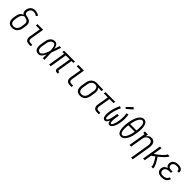

<svg xmlns="http://www.w3.org/2000/svg" viewBox="505 -2779 4990 4990"><g transform="rotate(45 3000.0 -283.5)"><path d="M202 8Q174 8 147 2Q120 -4 98.5 -19.5Q77 -35 63 -58Q49 -81 43 -107Q37 -133 37.5 -161.5Q38 -190 43 -218L56 -295Q60 -319 69 -343Q78 -367 93.5 -387.5Q109 -408 130.5 -423.5Q152 -439 176 -448Q160 -457 148 -471Q136 -485 130 -503Q124 -521 123.5 -540.5Q123 -560 126 -580Q130 -601 137 -622Q144 -643 155.5 -662.5Q167 -682 183.5 -698Q200 -714 220 -724Q240 -734 262 -738.5Q284 -743 305 -743Q348 -743 387 -729.5Q426 -716 460 -694L427 -648Q401 -665 371 -676.5Q341 -688 308 -688Q286 -688 264 -680.5Q242 -673 225.5 -656.5Q209 -640 199.5 -618.5Q190 -597 187 -576Q184 -559 186 -542Q188 -525 197 -512Q206 -499 221 -492Q236 -485 252 -481.5Q268 -478 284.5 -475Q301 -472 317 -467Q333 -462 347.5 -456Q362 -450 375 -440.5Q388 -431 398 -418.5Q408 -406 415 -391.5Q422 -377 425.5 -361Q429 -345 429.5 -328Q430 -311 428 -294Q426 -277 423 -260L411 -182Q406 -158 398.5 -133.5Q391 -109 377 -86.5Q363 -64 343.5 -45Q324 -26 300.5 -14Q277 -2 252 3Q227 8 202 8ZM202 -47Q220 -47 238.5 -51Q257 -55 274 -65Q291 -75 304.5 -89.5Q318 -104 327.5 -120.5Q337 -137 342.5 -155Q348 -173 351 -191L363 -269Q367 -291 368 -313Q369 -335 362 -354Q355 -373 340.5 -388Q326 -403 306.5 -410.5Q287 -418 266.5 -422Q246 -426 225 -431Q202 -424 182 -409Q162 -394 148.5 -374Q135 -354 127.5 -331.5Q120 -309 116 -286L103 -209Q100 -189 99 -170Q98 -151 101 -132.5Q104 -114 112 -97.5Q120 -81 133 -69.5Q146 -58 164.5 -52.5Q183 -47 202 -47Z M822 0Q801 0 780.5 -3.5Q760 -7 742 -16.5Q724 -26 711.5 -41.5Q699 -57 692.5 -76Q686 -95 686 -116.5Q686 -138 689 -159L742 -475H601V-530H812L749 -150Q746 -132 748 -113.5Q750 -95 760 -81Q770 -67 787 -61Q804 -55 822 -55H887V0Z M1173 8Q1147 8 1121.5 1Q1096 -6 1077 -23Q1058 -40 1047.5 -63Q1037 -86 1032.5 -111.5Q1028 -137 1029.5 -164Q1031 -191 1035 -218L1057 -348Q1061 -371 1067.5 -394Q1074 -417 1085.5 -439Q1097 -461 1114 -480.5Q1131 -500 1152 -513.5Q1173 -527 1197 -532.5Q1221 -538 1245 -538Q1263 -538 1280.5 -531.5Q1298 -525 1311 -513Q1324 -501 1333 -486Q1342 -471 1348 -454Q1354 -437 1358.5 -419.5Q1363 -402 1366 -384Q1378 -420 1389.5 -456.5Q1401 -493 1413 -530H1474Q1450 -462 1427 -394Q1404 -326 1379 -258Q1382 -194 1384 -129.5Q1386 -65 1388 0H1327Q1327 -34 1327.5 -68.5Q1328 -103 1328 -138Q1316 -113 1301.5 -88.5Q1287 -64 1268.5 -42.5Q1250 -21 1225 -6.5Q1200 8 1173 8ZM1173 -47Q1196 -47 1216 -62.5Q1236 -78 1250 -97.5Q1264 -117 1274.5 -138Q1285 -159 1294.5 -181Q1304 -203 1312.5 -225Q1321 -247 1328 -269Q1328 -285 1327 -301Q1326 -317 1325 -332.5Q1324 -348 1322 -364Q1320 -380 1316.5 -395.5Q1313 -411 1308.5 -425.5Q1304 -440 1295.5 -453Q1287 -466 1274 -474.5Q1261 -483 1245 -483Q1228 -483 1211 -477.5Q1194 -472 1179.5 -461Q1165 -450 1154 -435.5Q1143 -421 1135.5 -405Q1128 -389 1123.5 -372Q1119 -355 1117 -339L1095 -209Q1092 -191 1090.5 -172.5Q1089 -154 1090.5 -137Q1092 -120 1097 -103.5Q1102 -87 1112.5 -74Q1123 -61 1139 -54Q1155 -47 1173 -47Z M1863 8Q1844 8 1826 3Q1808 -2 1796 -15Q1784 -28 1780.5 -46.5Q1777 -65 1781 -84L1845 -475H1699L1621 0H1559L1638 -475H1572L1581 -530H1982L1973 -475H1907L1842 -84Q1841 -76 1842 -69Q1843 -62 1847 -57Q1851 -52 1858 -49.5Q1865 -47 1872 -47H1886V8Z M2322 0Q2301 0 2280.5 -3.5Q2260 -7 2242 -16.5Q2224 -26 2211.5 -41.5Q2199 -57 2192.5 -76Q2186 -95 2186 -116.5Q2186 -138 2189 -159L2242 -475H2101V-530H2312L2249 -150Q2246 -132 2248 -113.5Q2250 -95 2260 -81Q2270 -67 2287 -61Q2304 -55 2322 -55H2387V0Z M2700 8Q2672 8 2645 1.5Q2618 -5 2597 -20.5Q2576 -36 2562.5 -58.5Q2549 -81 2543 -107Q2537 -133 2537.5 -161.5Q2538 -190 2543 -218L2565 -348Q2569 -372 2576.5 -396Q2584 -420 2597.5 -442Q2611 -464 2630.5 -482.5Q2650 -501 2672.5 -513Q2695 -525 2719.5 -531.5Q2744 -538 2769 -538Q2772 -538 2775.5 -538Q2779 -538 2783 -538L3020 -530L3010 -475L2882 -479Q2899 -465 2909.5 -445.5Q2920 -426 2924.5 -404.5Q2929 -383 2928.5 -359.5Q2928 -336 2924 -312L2903 -182Q2898 -158 2890.5 -134Q2883 -110 2870 -87.5Q2857 -65 2838.5 -46Q2820 -27 2797 -14.5Q2774 -2 2749 3Q2724 8 2700 8ZM2701 -47Q2719 -47 2737 -51.5Q2755 -56 2771 -66Q2787 -76 2799.5 -90.5Q2812 -105 2821 -122Q2830 -139 2835 -156.5Q2840 -174 2843 -191L2864 -321Q2867 -339 2868.5 -357Q2870 -375 2867.5 -392.5Q2865 -410 2859.5 -426Q2854 -442 2843 -454.5Q2832 -467 2816.5 -474Q2801 -481 2783 -482L2774 -483Q2771 -483 2769 -483Q2767 -483 2765 -483Q2747 -483 2729.5 -477.5Q2712 -472 2696 -462Q2680 -452 2667.5 -437.5Q2655 -423 2646.5 -406.5Q2638 -390 2632.5 -373Q2627 -356 2625 -339L2603 -209Q2600 -190 2599 -170.5Q2598 -151 2601 -133Q2604 -115 2611.5 -98.5Q2619 -82 2632.5 -70Q2646 -58 2664 -52.5Q2682 -47 2701 -47Z M3322 0Q3301 0 3280.5 -3.5Q3260 -7 3242 -16.5Q3224 -26 3211.5 -41.5Q3199 -57 3192.5 -76Q3186 -95 3186 -116.5Q3186 -138 3189 -159L3242 -475H3094L3103 -530H3460L3451 -475H3303L3249 -150Q3246 -132 3248 -113.5Q3250 -95 3260 -81Q3270 -67 3287 -61Q3304 -55 3322 -55H3387V0Z M3605 8Q3586 8 3570.5 -2.5Q3555 -13 3546 -29Q3537 -45 3532.5 -63Q3528 -81 3526 -99.5Q3524 -118 3524 -137.5Q3524 -157 3525 -176.5Q3526 -196 3528 -215.5Q3530 -235 3533 -254Q3545 -326 3569.5 -398.5Q3594 -471 3627 -538L3682 -513Q3650 -450 3627.5 -381.5Q3605 -313 3593 -245Q3592 -234 3590 -223.5Q3588 -213 3587 -202Q3586 -191 3585 -180Q3584 -169 3583.5 -158Q3583 -147 3583 -136.5Q3583 -126 3583.5 -115.5Q3584 -105 3585 -94.5Q3586 -84 3589 -74Q3592 -64 3598.5 -55.5Q3605 -47 3616 -47Q3626 -47 3634.5 -54.5Q3643 -62 3648.5 -71Q3654 -80 3659 -89.5Q3664 -99 3667.5 -108.5Q3671 -118 3674.5 -127.5Q3678 -137 3681 -147Q3684 -157 3686.5 -166.5Q3689 -176 3691.5 -186Q3694 -196 3696 -206Q3698 -216 3700 -225.5Q3702 -235 3703.5 -245Q3705 -255 3707 -265L3720 -345H3781L3768 -265Q3766 -253 3764.5 -241.5Q3763 -230 3761.5 -218Q3760 -206 3758.5 -194Q3757 -182 3756.5 -170.5Q3756 -159 3755.5 -147Q3755 -135 3755 -123.5Q3755 -112 3756.5 -100.5Q3758 -89 3760.5 -78Q3763 -67 3769.5 -57Q3776 -47 3788 -47Q3798 -47 3806 -54.5Q3814 -62 3819.5 -70.5Q3825 -79 3829.5 -88.5Q3834 -98 3838 -107.5Q3842 -117 3845 -126.5Q3848 -136 3851 -145.5Q3854 -155 3857 -164.5Q3860 -174 3862 -183.5Q3864 -193 3866.5 -202.5Q3869 -212 3871 -222Q3873 -232 3874.5 -241.5Q3876 -251 3878 -261Q3889 -329 3889.5 -396Q3890 -463 3878 -529L3938 -538Q3949 -468 3949.5 -397Q3950 -326 3938 -254Q3935 -234 3930.5 -214.5Q3926 -195 3921 -176Q3916 -157 3909.5 -137.5Q3903 -118 3894.5 -99.5Q3886 -81 3875.5 -63Q3865 -45 3851 -29Q3837 -13 3818.5 -2.5Q3800 8 3780 8Q3768 8 3757 3.5Q3746 -1 3738.5 -9Q3731 -17 3726 -27.5Q3721 -38 3718 -49.5Q3715 -61 3713 -72.5Q3711 -84 3710 -96Q3705 -84 3699 -72Q3693 -60 3686 -49Q3679 -38 3671 -27.5Q3663 -17 3652.5 -9Q3642 -1 3629.5 3.5Q3617 8 3605 8ZM3783 -592 3746 -628 3895 -772 3940 -728Z M4202 8Q4182 8 4163 2Q4144 -4 4129.5 -16Q4115 -28 4105 -44Q4095 -60 4088 -78Q4081 -96 4076.5 -115Q4072 -134 4069.5 -153Q4067 -172 4066 -192Q4065 -212 4065 -232.5Q4065 -253 4066 -273.5Q4067 -294 4069 -314Q4071 -334 4074 -354Q4077 -374 4080 -394Q4085 -421 4090.5 -448Q4096 -475 4103 -501.5Q4110 -528 4119.5 -554Q4129 -580 4141.5 -606Q4154 -632 4169.5 -656Q4185 -680 4206 -700Q4227 -720 4253.5 -732Q4280 -744 4307 -744Q4332 -744 4353.5 -734.5Q4375 -725 4390.5 -708.5Q4406 -692 4415 -671Q4424 -650 4430.5 -627.5Q4437 -605 4440 -581.5Q4443 -558 4444 -534.5Q4445 -511 4444 -486.5Q4443 -462 4441 -437.5Q4439 -413 4436 -389Q4433 -365 4429 -340Q4424 -314 4418.5 -287Q4413 -260 4406 -233.5Q4399 -207 4389.5 -181Q4380 -155 4367.5 -129Q4355 -103 4339.5 -79Q4324 -55 4303 -35Q4282 -15 4255.5 -3.5Q4229 8 4202 8ZM4142 -395H4376Q4378 -412 4380 -429Q4382 -446 4383 -463Q4384 -480 4384.5 -497Q4385 -514 4385 -531Q4385 -548 4383.5 -564.5Q4382 -581 4379 -597.5Q4376 -614 4371.5 -629.5Q4367 -645 4358 -658Q4349 -671 4335 -679.5Q4321 -688 4304 -688Q4286 -688 4270 -678.5Q4254 -669 4241 -656Q4228 -643 4218.5 -627.5Q4209 -612 4201 -596Q4193 -580 4186 -563.5Q4179 -547 4173.5 -530Q4168 -513 4163.5 -496.5Q4159 -480 4155 -463Q4151 -446 4148 -429Q4145 -412 4142 -395ZM4204 -47Q4222 -47 4238 -56Q4254 -65 4267 -78Q4280 -91 4290 -106.5Q4300 -122 4308 -138Q4316 -154 4322.5 -170.5Q4329 -187 4335 -204Q4341 -221 4345.5 -238Q4350 -255 4354 -272Q4358 -289 4361 -306Q4364 -323 4367 -340H4133Q4131 -323 4129 -306Q4127 -289 4126 -272Q4125 -255 4124.5 -238Q4124 -221 4124.5 -204Q4125 -187 4126 -170.5Q4127 -154 4130 -138Q4133 -122 4137.5 -106.5Q4142 -91 4150.5 -77.5Q4159 -64 4173 -55.5Q4187 -47 4204 -47Z M4777 205 4864 -321Q4867 -340 4868.5 -359Q4870 -378 4867.5 -396Q4865 -414 4858 -430.5Q4851 -447 4839 -459.5Q4827 -472 4809.5 -477.5Q4792 -483 4773 -483Q4756 -483 4738.5 -479Q4721 -475 4705 -465.5Q4689 -456 4676.5 -442Q4664 -428 4655.5 -412Q4647 -396 4641.5 -379.5Q4636 -363 4634 -345L4576 0H4515L4594 -475H4547V-530H4664L4651 -449Q4661 -468 4675.5 -485.5Q4690 -503 4708.5 -515.5Q4727 -528 4748.5 -533Q4770 -538 4791 -538Q4817 -538 4841.5 -530Q4866 -522 4884 -505.5Q4902 -489 4912.5 -466Q4923 -443 4927 -417.5Q4931 -392 4929.5 -365.5Q4928 -339 4924 -312L4838 205Z M5015 0 5103 -530H5164L5122 -277Q5135 -286 5147.5 -295Q5160 -304 5172.5 -313Q5185 -322 5197.5 -331.5Q5210 -341 5222 -351Q5234 -361 5246 -370.5Q5258 -380 5270 -390.5Q5282 -401 5293.5 -411Q5305 -421 5316 -432Q5327 -443 5338 -454.5Q5349 -466 5359 -478Q5369 -490 5378 -502.5Q5387 -515 5389 -530H5460Q5458 -515 5449.5 -501.5Q5441 -488 5431.5 -475.5Q5422 -463 5411.5 -451Q5401 -439 5389.5 -427.5Q5378 -416 5367 -405Q5356 -394 5344 -383.5Q5332 -373 5320 -362.5Q5308 -352 5296 -341.5Q5284 -331 5271.5 -321Q5259 -311 5247 -301Q5259 -284 5270 -266.5Q5281 -249 5292 -231.5Q5303 -214 5313 -196Q5323 -178 5333 -160Q5343 -142 5351.5 -123Q5360 -104 5367 -84Q5374 -64 5379 -43Q5384 -22 5380 0H5319Q5322 -19 5318 -38Q5314 -57 5307.5 -74.5Q5301 -92 5293.5 -108.5Q5286 -125 5277.5 -141.5Q5269 -158 5260 -173.5Q5251 -189 5241 -204.5Q5231 -220 5221.5 -235.5Q5212 -251 5201 -266Q5179 -248 5156 -231.5Q5133 -215 5109 -199L5076 0Z M5700 8Q5675 8 5651 4.5Q5627 1 5605 -7.5Q5583 -16 5565.5 -31Q5548 -46 5537.5 -66.5Q5527 -87 5524 -111.5Q5521 -136 5526 -160Q5529 -181 5538 -201.5Q5547 -222 5564 -237Q5581 -252 5601 -262.5Q5621 -273 5642 -279Q5625 -287 5611.5 -300.5Q5598 -314 5590 -331.5Q5582 -349 5580.5 -369Q5579 -389 5583 -409Q5586 -429 5594.5 -448.5Q5603 -468 5618 -484Q5633 -500 5651.5 -510.5Q5670 -521 5690 -527.5Q5710 -534 5730.5 -536Q5751 -538 5770 -538Q5792 -538 5812.5 -536Q5833 -534 5852.5 -527.5Q5872 -521 5888.5 -510.5Q5905 -500 5916.5 -484Q5928 -468 5932.5 -448Q5937 -428 5934 -407Q5934 -405 5933.5 -403Q5933 -401 5932 -399H5872Q5872 -401 5872.5 -402Q5873 -403 5873 -404Q5875 -417 5872 -429.5Q5869 -442 5861.5 -451.5Q5854 -461 5843.5 -467Q5833 -473 5821 -476.5Q5809 -480 5796 -481.5Q5783 -483 5770 -483Q5757 -483 5743.5 -481.5Q5730 -480 5716.5 -476.5Q5703 -473 5690.5 -466Q5678 -459 5667.5 -449Q5657 -439 5651 -426Q5645 -413 5643 -400Q5640 -386 5641.5 -372Q5643 -358 5649.5 -346Q5656 -334 5666 -325.5Q5676 -317 5689 -312Q5702 -307 5716 -305Q5730 -303 5744 -303H5798L5788 -248H5735Q5719 -248 5703.5 -246.5Q5688 -245 5672.5 -241Q5657 -237 5642 -229.5Q5627 -222 5614.5 -210.5Q5602 -199 5595 -184Q5588 -169 5586 -153Q5582 -130 5589 -107.5Q5596 -85 5613 -71Q5630 -57 5653 -52Q5676 -47 5700 -47Q5722 -47 5744.5 -51Q5767 -55 5788 -66Q5809 -77 5824.5 -96Q5840 -115 5844 -138H5905Q5899 -104 5879 -74.5Q5859 -45 5829 -25.5Q5799 -6 5765.5 1Q5732 8 5700 8Z"/></g></svg>

Font: Iosevka Curly Slab LtObl
Style: Regular
Weight: 300
Italic angle: -9°
Monospace: yes
Designer: Belleve Invis
Foundry: Belleve Invis
Version: Version 11.0.0; ttfautohint (v1.8.3)